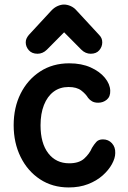

<svg xmlns="http://www.w3.org/2000/svg" viewBox="-20 -808 561 843"><path d="M282 15Q210 15 155.5 -21Q101 -57 70.5 -119Q40 -181 40 -258Q40 -336 70.5 -397Q101 -458 156 -494Q211 -530 284 -530Q338 -530 378 -512Q418 -494 440.5 -466.5Q463 -439 464 -410Q465 -384 449 -370.5Q433 -357 411 -357Q395 -357 384.5 -363Q374 -369 367 -378Q357 -395 337 -410.5Q317 -426 281 -426Q243 -426 215.5 -405.5Q188 -385 173 -347Q158 -309 158 -258Q158 -179 192 -135Q226 -91 284 -91Q327 -91 350 -112Q373 -133 384 -159Q393 -174 403 -185Q413 -196 432 -196Q456 -196 471.5 -179Q487 -162 486 -136Q486 -114 471.5 -87.5Q457 -61 430.5 -37.5Q404 -14 366.5 0.5Q329 15 282 15ZM145 -572Q120 -572 106.5 -587.5Q93 -603 93 -622Q93 -632 97 -640Q101 -648 107 -655L205 -761Q218 -775 233 -781.5Q248 -788 261 -788Q275 -788 290 -781.5Q305 -775 317 -761L415 -655Q422 -648 425.5 -640Q429 -632 429 -622Q429 -603 416 -587.5Q403 -572 378 -572Q367 -572 356.5 -576.5Q346 -581 337 -590L222 -706H301L186 -590Q177 -581 166.5 -576.5Q156 -572 145 -572Z"/></svg>

Font: National Park SemiBold
Style: Regular
Weight: 600
Designer: Andrea Herstowski, Ben Hoepner
Version: Version 1.009